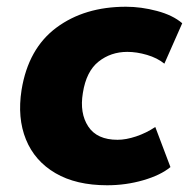

<svg xmlns="http://www.w3.org/2000/svg" viewBox="-20 -539 572 570"><path d="M298 11Q206 11 144.5 -25Q83 -61 57 -125Q31 -189 44 -272Q64 -395 147.5 -457Q231 -519 354 -519Q399 -519 446 -506.5Q493 -494 521 -470L468 -350Q447 -367 416.5 -376Q386 -385 358 -385Q309 -385 272.5 -356Q236 -327 226 -263Q216 -203 242 -163.5Q268 -124 329 -124Q354 -124 384 -134Q414 -144 441 -162L486 -43Q457 -19 405.5 -4Q354 11 298 11Z"/></svg>

Font: Mulish Black
Style: Italic
Weight: 900
Italic angle: -9°
Designer: Vernon Adams
Foundry: Vernon Adams
Version: Version 3.603; ttfautohint (v1.8.3)